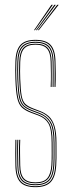

<svg xmlns="http://www.w3.org/2000/svg" viewBox="-20 -770 296 795"><path d="M126.8 5Q83 5 63.8 -15.9Q44.5 -36.8 43.8 -85Q43.5 -112 43.2 -133.5Q43 -155 43.8 -191H47.8Q47.2 -151.2 47.4 -130.4Q47.5 -109.5 47.8 -85Q48.5 -39 66.9 -19Q85.2 1 126.8 1Q167.5 1 186.8 -18.9Q206 -38.8 208.8 -85.2Q209.8 -100 209.9 -115.2Q210 -130.5 209.9 -146.5Q209.8 -162.5 209.8 -179Q209.8 -240 193.8 -267.2Q177.8 -294.5 144.5 -306.8L115.5 -317.5Q95.8 -324.8 84.2 -334.1Q72.8 -343.5 67.1 -367.5Q61.5 -391.5 59.8 -442.5Q59 -462.5 59.1 -477.8Q59.2 -493 59.8 -513.5Q61 -553.8 76.4 -571.4Q91.8 -589 126.8 -589Q162 -589 177.6 -571.6Q193.2 -554.2 193.8 -514Q194.2 -487.8 194.2 -466.9Q194.2 -446 193.8 -410H189.8Q191.2 -441.2 190.8 -467Q190.2 -492.8 189.8 -513.8Q189.2 -552 174.6 -568.5Q160 -585 126.8 -585Q94.2 -585 79.6 -568.4Q65 -551.8 63.8 -513.5Q63 -488.8 63.1 -475Q63.2 -461.2 63.8 -442.8Q65.5 -397.2 69.6 -374Q73.8 -350.8 84.6 -340.1Q95.5 -329.5 117 -321.2L145.8 -310.2Q166.8 -302.2 182 -288.5Q197.2 -274.8 205.5 -248.9Q213.8 -223 213.8 -179Q213.8 -163 213.9 -146.9Q214 -130.8 213.9 -115.1Q213.8 -99.5 212.8 -85Q209.8 -36.8 189.8 -15.9Q169.8 5 126.8 5ZM126.8 -3Q87.2 -3 69.9 -22.1Q52.5 -41.2 51.8 -85.2Q51.5 -111 51 -136.9Q50.5 -162.8 51.8 -191H55.8Q54.2 -159.5 54.9 -133.2Q55.5 -107 55.8 -85.2Q56.2 -43.5 72.9 -25.2Q89.5 -7 126.8 -7Q164 -7 181.1 -25.2Q198.2 -43.5 200.8 -85.8Q202 -108 201.9 -130.2Q201.8 -152.5 201.8 -179Q201.8 -237.5 187 -262.6Q172.2 -287.8 141.5 -299.2L112.8 -310Q88.8 -319 76.2 -330.9Q63.8 -342.8 58.6 -368Q53.5 -393.2 51.8 -442.2Q51 -462.5 51.1 -478.1Q51.2 -493.8 51.8 -513.8Q53 -558.5 70.6 -577.8Q88.2 -597 126.8 -597Q166.2 -597 183.6 -577.8Q201 -558.5 201.8 -514Q202.2 -487.8 202.2 -466.9Q202.2 -446 201.8 -410H197.8Q198.2 -449.8 198.2 -470Q198.2 -490.2 197.8 -514Q197.2 -556.5 180.5 -574.8Q163.8 -593 126.8 -593Q90 -593 73.5 -574.5Q57 -556 55.8 -513.5Q55.2 -493.5 55.1 -477.6Q55 -461.8 55.8 -442.5Q57.5 -391.2 63.1 -366.6Q68.8 -342 80.9 -331.9Q93 -321.8 114 -313.8L143 -302.8Q173.5 -291.2 189.6 -266.1Q205.8 -241 205.8 -179Q205.8 -153.2 205.9 -130.4Q206 -107.5 204.8 -85.5Q202 -42 184.2 -22.5Q166.5 -3 126.8 -3ZM126.8 -11Q91.5 -11 75.9 -28.2Q60.2 -45.5 59.8 -85.5Q59.5 -105.5 58.9 -132.1Q58.2 -158.8 59.8 -191H63.8Q62.5 -161.5 63 -135Q63.5 -108.5 63.8 -85.5Q64.2 -47.8 78.9 -31.4Q93.5 -15 126.8 -15Q161.8 -15 176.1 -32.6Q190.5 -50.2 192.8 -86.2Q194.2 -109.5 194 -132.1Q193.8 -154.8 193.8 -179Q193.8 -236.2 180.2 -258.9Q166.8 -281.5 138.8 -291.8L109.8 -302.5Q84 -312 70.4 -325.2Q56.8 -338.5 51.1 -365.2Q45.5 -392 43.8 -442Q43 -462.2 43.1 -478.2Q43.2 -494.2 43.8 -514Q45.2 -562.8 64.5 -583.9Q83.8 -605 126.8 -605Q170.5 -605 189.8 -583.9Q209 -562.8 209.8 -514Q210.2 -493 210.8 -467.5Q211.2 -442 209.8 -410H205.8Q206.2 -449.5 206.2 -470Q206.2 -490.5 205.8 -514Q205 -559.8 187.1 -580.4Q169.2 -601 126.8 -601Q85 -601 67.1 -580.4Q49.2 -559.8 47.8 -513.8Q47 -489.5 47.1 -474.6Q47.2 -459.8 47.8 -442Q49.5 -393.2 54.8 -367.4Q60 -341.5 73.1 -328.6Q86.2 -315.8 111.2 -306.2L140.2 -295.2Q169.5 -284.2 183.6 -260.4Q197.8 -236.5 197.8 -179Q197.8 -162.2 197.9 -146.4Q198 -130.5 197.9 -115.4Q197.8 -100.2 196.8 -85.5Q194.2 -45.8 178 -28.4Q161.8 -11 126.8 -11ZM120.8 -645 192.8 -750H198.8L124.8 -645ZM136.8 -645 216.8 -750H222.8L140.8 -645ZM128.8 -645 204.8 -750H210.8L132.8 -645Z"/></svg>

Font: Big Shoulders Inline Display SC Thin
Style: Regular
Weight: 100
Designer: Patric King
Foundry: XO Type Co
Version: Version 2.002